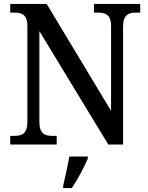

<svg xmlns="http://www.w3.org/2000/svg" viewBox="-20 -734 754 975"><path d="M32 0H268V-44H247C209 -44 180 -53 180 -115V-576L530 0H605V-599C605 -660 634 -670 672 -670H692V-714H457V-670H476C514 -670 544 -660 544 -603V-171L217 -714H32V-670H52C89 -670 119 -661 119 -603V-115C119 -53 90 -44 51 -44H32ZM301 208V221H345C373 179 409 113 426 71V61H332C324 108 311 165 301 208Z"/></svg>

Font: Noto Serif Armenian SemiCondensed Medium
Style: Regular
Weight: 500
Width: 4
Designer: Monotype Design Team
Foundry: Monotype Imaging Inc.
Version: Version 2.008